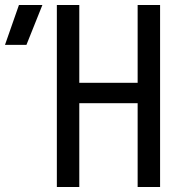

<svg xmlns="http://www.w3.org/2000/svg" viewBox="-135 -750 755 770"><path d="M-115 -570 -59 -730H35L-29 -570ZM93 0V-730H183V-418H417V-730H507V0H417V-336H183V0Z"/></svg>

Font: Liga JetBrainsMono Nerd Font
Style: Regular
Weight: 400
Designer: Philipp Nurullin, Konstantin Bulenkov
Foundry: JetBrains
Version: Version 2.225; ttfautohint (v1.8.3)